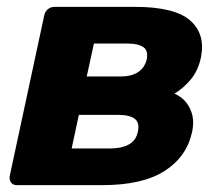

<svg xmlns="http://www.w3.org/2000/svg" viewBox="-20 -540 646 560"><path d="M29 0Q18 0 12.5 -7.5Q7 -15 8 -25L109 -495Q111 -506 119.5 -513Q128 -520 139 -520H373Q490 -520 535 -480Q580 -440 566 -372Q558 -335 537.5 -309.5Q517 -284 489 -267Q511 -257 524 -240Q537 -223 541.5 -201.5Q546 -180 540 -154Q524 -82 459.5 -41Q395 0 278 0ZM189 -107H303Q334 -107 355.5 -118.5Q377 -130 382 -156Q388 -182 373 -193.5Q358 -205 324 -205H210ZM233 -317H333Q363 -317 382.5 -329.5Q402 -342 408 -367Q413 -393 397.5 -403Q382 -413 353 -413H254Z"/></svg>

Font: Rubik Light
Style: Bold Italic
Weight: 700
Italic angle: -12°
Version: Version 2.104